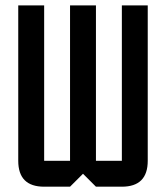

<svg xmlns="http://www.w3.org/2000/svg" viewBox="-20 -704 626 724"><path d="M244.1 -683.6H341.8V-97.7H439.5V-683.6H537.1V-97.7Q537.1 0 439.5 0H341.8L293 -48.8L244.1 0H146.5Q48.8 0 48.8 -97.7V-683.6H146.5V-97.7H244.1Z"/></svg>

Font: BabelStone Runic Beagnoth
Style: Regular
Weight: 400
Designer: Andrew West
Foundry: BabelStone
Version: Version 7.004;November 9, 2023